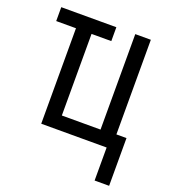

<svg xmlns="http://www.w3.org/2000/svg" viewBox="-126 -611 753 858"><g transform="rotate(20 250.0 -181.5)"><path d="M423 157V0H112V-454H18V-520H280V-454H186V-66H370V-520H444V-70H492V157Z"/></g></svg>

Font: HulyMono
Style: Regular
Weight: 400
Monospace: yes
Designer: Belleve Invis
Foundry: Belleve Invis
Version: Version 33.2.5; ttfautohint (v1.8.4)